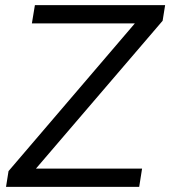

<svg xmlns="http://www.w3.org/2000/svg" viewBox="-20 -725 661 745"><path d="M3.4 0 13.1 -61.1 530 -665.5 525.1 -634.1H103.7L115.4 -705H620.7L611 -644.4L93.1 -40L97.5 -70.9H531.3L520.1 0Z"/></svg>

Font: Mulish ExtraLight
Style: Italic
Weight: 200
Italic angle: -9°
Designer: Vernon Adams
Foundry: Vernon Adams
Version: Version 3.603